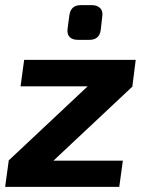

<svg xmlns="http://www.w3.org/2000/svg" viewBox="-22 -727 563 747"><path d="M320 -392 494 -391 185 -101 11 -102ZM456 -102 442 0H-2L12 -102ZM506 -494 493 -391H58L72 -494ZM336 -707Q355 -707 367 -696Q379 -685 376 -664L370 -611Q365 -572 326 -572H281Q259 -572 248.5 -583.5Q238 -595 241 -616L248 -668Q251 -688 262 -697.5Q273 -707 292 -707Z"/></svg>

Font: Exo 2
Style: Bold Italic
Weight: 700
Italic angle: -8°
Designer: Natanael Gama
Foundry: Natanael Gama
Version: Version 2.010